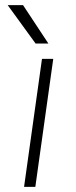

<svg xmlns="http://www.w3.org/2000/svg" viewBox="-20 -730 296 750"><path d="M144 -500H188L118 0H74ZM10 -710H70L169 -560H119Z"/></svg>

Font: Retni Sans Light
Style: Italic
Weight: 300
Italic angle: -8°
Designer: Vitaly Kuzmin
Foundry: ParaType Ltd.
Version: Version 1.00;June 10, 2019;FontCreator 11.5.0.2425 64-bit; t